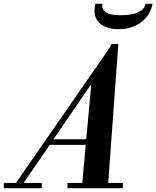

<svg xmlns="http://www.w3.org/2000/svg" viewBox="-98 -999 830 1019"><path d="M-19 -20 498 -766 385 -551 22 -20ZM-78 0V-28H124V0ZM260 0V-28H554V0ZM156 -230V-260H425V-230ZM337 -10 386 -547H382L494 -766H530L475 -10ZM531 -844Q463 -844 428 -879Q393 -914 408 -979H445Q442 -955 454.5 -941.5Q467 -928 490.5 -923Q514 -918 542 -918Q576 -918 603.5 -923.5Q631 -929 650.5 -942.5Q670 -956 675 -979H712Q699 -916 650 -880Q601 -844 531 -844Z"/></svg>

Font: Libre Bodoni Medium
Style: Italic
Weight: 500
Italic angle: -13°
Designer: Pablo Impallari, Rodrigo Fuenzalida
Foundry: Impallari Type
Version: Version 2.005;gftools[0.9.23]